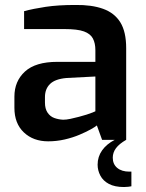

<svg xmlns="http://www.w3.org/2000/svg" viewBox="-20 -563 588 773"><path d="M174 6Q114 6 76 -30Q38 -66 38 -129V-174Q38 -236 80.5 -275Q123 -314 211 -314H364V-361Q364 -389 354 -408Q344 -427 318 -436.5Q292 -446 239 -446H77V-518Q114 -528 164 -535.5Q214 -543 283 -543Q349 -544 395 -527.5Q441 -511 464.5 -473Q488 -435 488 -369V0H391L370 -58Q363 -52 345 -42Q327 -32 300 -20.5Q273 -9 240.5 -1.5Q208 6 174 6ZM234 -81Q247 -81 263.5 -84.5Q280 -88 297 -92.5Q314 -97 328.5 -101.5Q343 -106 352.5 -110Q362 -114 364 -115V-255L248 -249Q202 -245 181.5 -225Q161 -205 161 -172V-150Q161 -125 171.5 -109.5Q182 -94 198.5 -88Q215 -82 234 -81ZM479 190Q442 190 418.5 177.5Q395 165 384 144Q373 123 373 100Q373 68 391 42.5Q409 17 442 0H488Q460 16 447 33.5Q434 51 434 72Q434 98 452 113Q470 128 501 128H509V187Q504 188 496 189Q488 190 479 190Z"/></svg>

Font: Exo Thin SemiBold
Style: Regular
Weight: 600
Version: Version 2.000